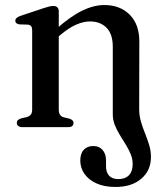

<svg xmlns="http://www.w3.org/2000/svg" viewBox="-20 -500 651 755"><path d="M211.1 -455.3V-69.9Q211.1 -55.6 216.1 -48.5Q221.1 -41.4 230.8 -38.6L253.4 -33.4Q269.1 -27.9 269.1 -16.6Q269.1 0 248 0H68.2Q57.8 0 51.9 -4.5Q46.1 -8.9 46.1 -16.6Q46.1 -23.2 50.4 -27.6Q54.8 -31.9 62.8 -34.5L86.4 -39.8Q96.1 -43.1 101.3 -49.6Q106.5 -56.1 106.5 -69.6V-380.4Q106.5 -391.9 102.6 -396.8Q98.7 -401.7 90.1 -403.1L56.3 -404.1Q48 -405.7 44.1 -409.1Q40.2 -412.6 40.2 -418.6Q40.2 -430.4 60.1 -437.4L150.9 -467.8Q165 -472.4 173.8 -474.5Q182.5 -476.5 190.6 -476.5Q200.3 -476.5 205.7 -471Q211.1 -465.4 211.1 -455.3ZM423.5 -50.2V-316Q423.5 -366 399 -390.8Q374.5 -415.7 333.6 -415.7Q308.6 -415.7 279.8 -403.3Q251 -390.9 217 -362.2L195.1 -343.5L175.1 -363.5L200.2 -385.4Q259.7 -437.4 304.6 -458.8Q349.4 -480.2 390.3 -480.2Q452.2 -480.2 490.1 -442.2Q527.9 -404.2 527.9 -336.4L527.3 -71.3Q527.3 -45.5 534.3 -21.8Q541.2 2 550.5 24.9Q559.7 47.8 566.7 70.6Q573.6 93.4 573.6 117.1Q573.6 170.1 535.8 202.6Q498 235.2 434.6 235.2Q389.4 235.2 358.5 220.8Q327.6 206.5 311.6 182.9Q295.7 159.4 295.7 131.6Q295.7 103.4 309.7 88.8Q323.7 74.2 346.7 74.2Q369.7 74.2 383.3 89.6Q396.9 105.1 396.9 130.4V152.9Q396.9 177.9 409.2 191.1Q421.5 204.3 445.6 204.3Q472.7 204 487.2 188.9Q501.7 173.9 501.7 145.4Q501.7 125.2 493.9 106.1Q486 87 474.3 68.2Q462.6 49.5 450.9 30.3Q439.2 11.2 431.3 -8.9Q423.5 -28.9 423.5 -50.2Z"/></svg>

Font: Fraunces
Style: Regular
Weight: 900
Version: Version 1.000;[b76b70a41]